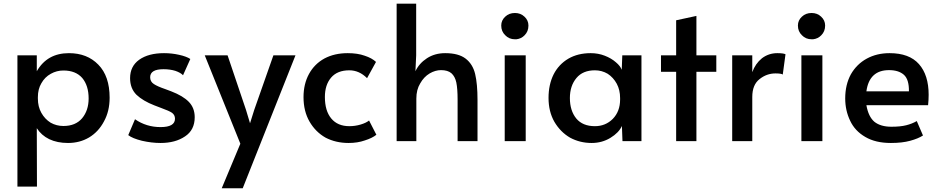

<svg xmlns="http://www.w3.org/2000/svg" viewBox="-20 -755 5029 1027"><path d="M73.2 -459Q98.6 -459 176.8 -459Q176.8 -437.5 176.8 -374Q232.4 -470.7 348.6 -470.7Q446.3 -470.7 505.9 -409.2Q566.4 -347.7 566.4 -232.4Q566.4 -160.2 536.1 -105.5Q506.8 -49.8 456.1 -19.5Q406.2 9.8 343.8 9.8Q286.1 9.8 243.2 -10.7Q201.2 -31.2 176.8 -69.3Q177.7 35.2 177.7 243.2Q151.4 243.2 73.2 243.2Q73.2 67.4 73.2 -459ZM418.9 -122.1Q454.1 -164.1 454.1 -228.5Q454.1 -296.9 419.9 -337.9Q384.8 -377.9 319.3 -377.9Q283.2 -377.9 252 -360.4Q219.7 -342.8 201.2 -309.6Q182.6 -278.3 182.6 -235.4Q182.6 -232.4 182.6 -227.5Q182.6 -184.6 201.2 -151.4Q219.7 -118.2 251 -98.6Q282.2 -81.1 319.3 -81.1Q383.8 -81.1 418.9 -122.1Z M739.3 -2Q688.5 -14.6 666 -32.2Q678.7 -60.5 702.1 -117.2Q762.7 -75.2 838.9 -75.2Q916 -75.2 916 -120.1Q916 -139.6 900.4 -151.4Q884.8 -162.1 843.8 -176.8Q831.1 -181.6 805.7 -191.4Q745.1 -214.8 710 -248Q675.8 -282.2 675.8 -336.9Q675.8 -400.4 724.6 -435.5Q774.4 -470.7 857.4 -470.7Q898.4 -470.7 937.5 -461.9Q977.5 -453.1 998 -439.5Q985.4 -410.2 959 -352.5Q946.3 -366.2 918 -376Q889.6 -384.8 854.5 -384.8Q783.2 -384.8 783.2 -341.8Q783.2 -318.4 802.7 -305.7Q821.3 -293 864.3 -278.3Q868.2 -277.3 895.5 -266.6Q959 -242.2 990.2 -210Q1021.5 -177.7 1021.5 -127.9Q1021.5 -59.6 969.7 -25.4Q918 9.8 838.9 9.8Q791 9.8 739.3 -2Z M1265.6 13.7Q1217.8 -104.5 1075.2 -459Q1106.4 -459 1197.3 -459Q1221.7 -385.7 1295.9 -167Q1300.8 -149.4 1317.4 -95.7Q1323.2 -113.3 1339.8 -167Q1365.2 -240.2 1442.4 -459Q1471.7 -459 1560.5 -459Q1490.2 -281.2 1278.3 252Q1251 252 1166 252Q1191.4 192.4 1265.6 13.7Z M1721.7 -18.6Q1668 -48.8 1635.7 -104.5Q1603.5 -160.2 1603.5 -235.4Q1603.5 -305.7 1632.8 -359.4Q1662.1 -413.1 1715.8 -442.4Q1769.5 -470.7 1839.8 -470.7Q1892.6 -470.7 1930.7 -457Q1969.7 -444.3 1991.2 -423.8Q1975.6 -394.5 1943.4 -336.9Q1901.4 -378.9 1848.6 -378.9Q1784.2 -378.9 1751 -339.8Q1717.8 -300.8 1717.8 -236.3Q1717.8 -162.1 1752 -121.1Q1786.1 -80.1 1848.6 -80.1Q1879.9 -80.1 1909.2 -88.9Q1938.5 -97.7 1954.1 -110.4Q1967.8 -85 1993.2 -34.2Q1971.7 -16.6 1931.6 -3.9Q1892.6 9.8 1844.7 9.8Q1776.4 9.8 1721.7 -18.6Z M2101.6 -735.4Q2127.9 -735.4 2206.1 -735.4Q2206.1 -666 2206.1 -459Q2205.1 -437.5 2202.1 -374Q2221.7 -416 2263.7 -443.4Q2305.7 -470.7 2361.3 -470.7Q2432.6 -470.7 2470.7 -441.4Q2508.8 -412.1 2521.5 -359.4Q2534.2 -305.7 2534.2 -220.7Q2534.2 -147.5 2534.2 0Q2507.8 0 2427.7 0Q2427.7 -55.7 2427.7 -221.7Q2427.7 -280.3 2420.9 -313.5Q2414.1 -345.7 2394.5 -363.3Q2375 -379.9 2338.9 -379.9Q2308.6 -379.9 2278.3 -362.3Q2247.1 -343.8 2227.5 -308.6Q2207 -275.4 2207 -227.5Q2207 -152.3 2207 0Q2180.7 0 2101.6 0Q2101.6 -183.6 2101.6 -735.4Z M2679.7 -459Q2693.4 -459 2734.4 -459Q2749 -459 2792 -459Q2792 -344.7 2792 0Q2763.7 0 2679.7 0Q2679.7 -115.2 2679.7 -459ZM2682.6 -566.4Q2661.1 -586.9 2661.1 -618.2Q2661.1 -646.5 2682.6 -666Q2703.1 -685.5 2734.4 -685.5Q2764.6 -685.5 2785.2 -666Q2806.6 -646.5 2806.6 -618.2Q2806.6 -586.9 2786.1 -566.4Q2768.6 -547.9 2742.2 -544.9Q2738.3 -544.9 2734.4 -544.9Q2703.1 -544.9 2682.6 -566.4Z M3029.3 -18.6Q2977.5 -48.8 2945.3 -103.5Q2914.1 -158.2 2914.1 -231.4Q2914.1 -302.7 2941.4 -357.4Q2968.8 -411.1 3020.5 -441.4Q3071.3 -470.7 3139.6 -470.7Q3179.7 -470.7 3214.8 -457Q3250 -443.4 3274.4 -421.9Q3297.9 -402.3 3305.7 -381.8Q3306.6 -407.2 3308.6 -459Q3334 -459 3411.1 -459Q3411.1 -344.7 3411.1 0Q3385.7 0 3309.6 0Q3308.6 -20.5 3306.6 -81.1Q3290 -44.9 3245.1 -17.6Q3200.2 9.8 3144.5 9.8Q3082 9.8 3029.3 -18.6ZM3257.8 -119.1Q3296.9 -159.2 3296.9 -222.7Q3296.9 -225.6 3296.9 -230.5Q3296.9 -273.4 3279.3 -306.6Q3260.7 -340.8 3230.5 -360.4Q3199.2 -378.9 3162.1 -378.9Q3097.7 -378.9 3063.5 -337.9Q3028.3 -295.9 3028.3 -230.5Q3028.3 -163.1 3062.5 -121.1Q3096.7 -80.1 3162.1 -80.1Q3218.8 -80.1 3257.8 -119.1Z M3596.7 -371.1Q3576.2 -371.1 3515.6 -371.1Q3515.6 -392.6 3515.6 -459Q3535.2 -459 3596.7 -459Q3596.7 -505.9 3596.7 -646.5Q3624 -652.3 3705.1 -669.9Q3705.1 -617.2 3705.1 -459Q3731.4 -459 3811.5 -459Q3811.5 -436.5 3811.5 -371.1Q3785.2 -371.1 3705.1 -371.1Q3705.1 -278.3 3705.1 0Q3677.7 0 3596.7 0Q3596.7 -92.8 3596.7 -371.1Z M3896.5 -459Q3922.9 -459 4003.9 -459Q4003.9 -436.5 4003.9 -369.1Q4020.5 -415 4055.7 -443.4Q4091.8 -470.7 4137.7 -470.7Q4169.9 -470.7 4181.6 -464.8Q4176.8 -428.7 4167 -356.4Q4158.2 -362.3 4127.9 -362.3Q4081.1 -362.3 4043 -332Q4003.9 -301.8 4003.9 -236.3Q4003.9 -157.2 4003.9 0Q3977.5 0 3896.5 0Q3896.5 -115.2 3896.5 -459Z M4266.6 -459Q4280.3 -459 4321.3 -459Q4335.9 -459 4378.9 -459Q4378.9 -344.7 4378.9 0Q4350.6 0 4266.6 0Q4266.6 -115.2 4266.6 -459ZM4269.5 -566.4Q4248 -586.9 4248 -618.2Q4248 -646.5 4269.5 -666Q4290 -685.5 4321.3 -685.5Q4351.6 -685.5 4372.1 -666Q4393.6 -646.5 4393.6 -618.2Q4393.6 -586.9 4373 -566.4Q4355.5 -547.9 4329.1 -544.9Q4325.2 -544.9 4321.3 -544.9Q4290 -544.9 4269.5 -566.4Z M4608.4 -22.5Q4552.7 -54.7 4527.3 -109.4Q4501 -164.1 4501 -228.5Q4501 -301.8 4531.2 -357.4Q4562.5 -412.1 4616.2 -441.4Q4669.9 -470.7 4738.3 -470.7Q4843.8 -470.7 4895.5 -412.1Q4947.3 -353.5 4947.3 -248Q4947.3 -220.7 4944.3 -192.4Q4834 -192.4 4614.3 -192.4Q4625 -130.9 4657.2 -103.5Q4690.4 -77.1 4748 -77.1Q4795.9 -77.1 4827.1 -85Q4858.4 -92.8 4883.8 -107.4Q4895.5 -81.1 4917 -30.3Q4891.6 -13.7 4848.6 -2Q4805.7 9.8 4745.1 9.8Q4663.1 9.8 4608.4 -22.5ZM4841.8 -266.6Q4842.8 -329.1 4815.4 -354.5Q4787.1 -379.9 4735.4 -379.9Q4629.9 -379.9 4614.3 -266.6Q4690.4 -266.6 4841.8 -266.6Z"/></svg>

Font: Alata=Ham
Style: Regular
Weight: 400
Designer: Spyros Zevelakis, Eben Sorkin
Version: Version 1.004